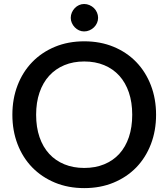

<svg xmlns="http://www.w3.org/2000/svg" viewBox="-20 -935 844 962"><path d="M762 -360Q762 -280 736 -212.5Q710 -145 662.8 -96.2Q615.5 -47.5 549.2 -20Q483 7.5 402 7.5Q321.5 7.5 255.2 -20Q189 -47.5 141.5 -96.2Q94 -145 68 -212.5Q42 -280 42 -360Q42 -440 68 -507.5Q94 -575 141.5 -624Q189 -673 255.2 -700.5Q321.5 -728 402 -728Q483 -728 549.2 -700.5Q615.5 -673 662.8 -624Q710 -575 736 -507.5Q762 -440 762 -360ZM642.5 -360Q642.5 -422 625.8 -471.5Q609 -521 577.8 -555.5Q546.5 -590 502 -608.5Q457.5 -627 402 -627Q347 -627 302.5 -608.5Q258 -590 226.5 -555.5Q195 -521 178 -471.5Q161 -422 161 -360Q161 -297.5 178 -248Q195 -198.5 226.5 -164.2Q258 -130 302.5 -111.8Q347 -93.5 402 -93.5Q457.5 -93.5 502 -111.8Q546.5 -130 577.8 -164.2Q609 -198.5 625.8 -248Q642.5 -297.5 642.5 -360ZM471.5 -845.5Q471.5 -832 466 -819.8Q460.5 -807.5 450.8 -798Q441 -788.5 428.2 -783Q415.5 -777.5 401.5 -777.5Q388 -777.5 376 -783Q364 -788.5 354.8 -798Q345.5 -807.5 340 -819.8Q334.5 -832 334.5 -845.5Q334.5 -859.5 340 -872.2Q345.5 -885 354.8 -894.5Q364 -904 376 -909.5Q388 -915 401.5 -915Q415.5 -915 428.2 -909.5Q441 -904 450.8 -894.5Q460.5 -885 466 -872.2Q471.5 -859.5 471.5 -845.5Z"/></svg>

Font: Lato 2
Style: Regular
Weight: 600
Designer: Lukasz Dziedzic with Adam Twardoch and Botio Nikoltchev
Foundry: tyPoland Lukasz Dziedzic
Version: Version 2.015; 2015-08-06; http://www.latofonts.com/